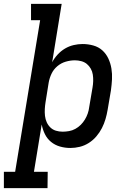

<svg xmlns="http://www.w3.org/2000/svg" viewBox="-64 -755 684 990"><path d="M181 215H-44V131H14L143 -651H96V-735H254L205 -434Q216 -455 233 -473.5Q250 -492 271 -504.5Q292 -517 315.5 -522.5Q339 -528 362 -528Q390 -528 417 -520.5Q444 -513 463.5 -495.5Q483 -478 494.5 -453.5Q506 -429 510.5 -401.5Q515 -374 513.5 -346Q512 -318 508 -289L491 -189Q487 -165 480 -141Q473 -117 461.5 -94.5Q450 -72 433 -52Q416 -32 394 -18Q372 -4 347.5 2Q323 8 299 8Q271 8 245 0.5Q219 -7 199 -23.5Q179 -40 167.5 -63.5Q156 -87 151 -113L111 131H182ZM259 -76Q275 -76 292 -79Q309 -82 324.5 -90.5Q340 -99 352.5 -111.5Q365 -124 374 -139Q383 -154 388.5 -170Q394 -186 396 -203L413 -303Q416 -320 416.5 -337Q417 -354 414.5 -370.5Q412 -387 404 -401Q396 -415 384 -425Q372 -435 355.5 -439.5Q339 -444 322 -444Q299 -444 275 -437Q251 -430 231.5 -413.5Q212 -397 201.5 -374.5Q191 -352 187 -329L171 -229Q168 -211 167 -193Q166 -175 168 -157.5Q170 -140 177 -124.5Q184 -109 196 -97.5Q208 -86 224.5 -81Q241 -76 259 -76Z"/></svg>

Font: Iosevka HT Medium Extended
Style: Italic
Weight: 500
Width: 7
Italic angle: -9°
Monospace: yes
Designer: Belleve Invis
Foundry: Belleve Invis
Version: Version 32.3.0; ttfautohint (v1.8.4)